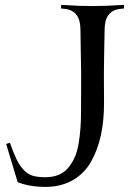

<svg xmlns="http://www.w3.org/2000/svg" viewBox="-20 -752 540 775"><path d="M480.5 -732.4V-717.8L466.8 -716.3Q402.3 -710 402.3 -632.3Q399.4 -493.7 399.4 -452.1L399.9 -334.5Q399.9 -264.2 387.2 -205.8Q374.5 -147.5 347.7 -99.6Q320.8 -51.8 273.7 -24.7Q226.6 2.4 163.1 2.4Q99.6 2.4 51.3 -16.6Q42 -47.4 4.9 -170.9L20 -175.8Q35.2 -132.8 47.1 -108.4Q59.1 -84 75.4 -66.4Q91.8 -48.8 112.1 -42.7Q132.3 -36.6 163.1 -36.6Q193.4 -36.6 216.8 -46.4Q240.2 -56.2 255.9 -75.2Q271.5 -94.2 281.7 -117.4Q292 -140.6 297.4 -172.9Q302.7 -205.1 304.9 -235.8Q307.1 -266.6 307.1 -305.2Q307.6 -408.2 307.6 -452.1L304.7 -632.3Q304.7 -710 240.2 -716.3L226.6 -717.8V-732.4Q301.3 -727.5 353.5 -727.5Q405.8 -727.5 480.5 -732.4Z"/></svg>

Font: Flanker
Style: Regular
Weight: 400
Designer: Flanker
Foundry: Flanker
Version: Version 2.027